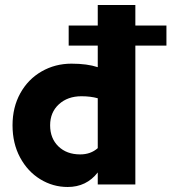

<svg xmlns="http://www.w3.org/2000/svg" viewBox="-20 -736 684 766"><path d="M30 -236Q30 -308 61 -364Q92 -420 146 -451Q200 -482 265 -482Q328 -482 370 -468V-554H254V-634H370V-716H520V-634H644V-554H520V0H370V-48Q325 10 250 10Q191 10 140.5 -21Q90 -52 60 -108Q30 -164 30 -236ZM300 -120Q342 -120 370 -145V-344Q341 -352 305 -352Q250 -352 215 -320Q180 -288 180 -236Q180 -184 213 -152Q246 -120 300 -120Z"/></svg>

Font: Madhuban Bold
Style: Regular
Weight: 700
Designer: jaikishan Patel
Foundry: MagicType
Version: Version 1.000